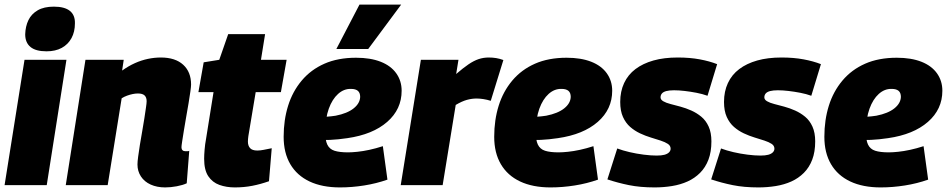

<svg xmlns="http://www.w3.org/2000/svg" viewBox="-22 -808 4133 838"><path d="M-2 0 85 -547H268L182 0ZM213 -779Q260 -779 283 -760.5Q306 -742 305 -706Q305 -669 290 -641.5Q275 -614 247.5 -599Q220 -584 181 -584Q134 -584 111 -603Q88 -622 88 -658Q89 -693 102 -720Q115 -747 142.5 -763Q170 -779 213 -779Z M351 -547H518L511 -500Q539 -520 567 -532.5Q595 -545 623.5 -551Q652 -557 680 -557Q743 -557 777.5 -525.5Q812 -494 812 -439Q812 -431 809 -409Q806 -387 801 -357.5Q796 -328 790.5 -297Q785 -266 780.5 -238Q776 -210 773 -190.5Q770 -171 770 -165Q770 -157 774.5 -152.5Q779 -148 787 -148Q791 -148 796 -148Q801 -148 804 -150L793 -8Q776 0 749.5 5Q723 10 699 10Q663 10 635.5 -2.5Q608 -15 593 -38Q578 -61 578 -90Q578 -102 581 -124.5Q584 -147 588.5 -175.5Q593 -204 598.5 -234Q604 -264 608 -291Q612 -318 615 -338Q618 -358 618 -366Q618 -383 609 -391.5Q600 -400 580 -400Q569 -400 557 -397.5Q545 -395 532.5 -390.5Q520 -386 509 -379L448 0H265Z M1164 -161 1152 -17Q1115 -4 1079 3Q1043 10 1003 10Q966 10 935.5 -1Q905 -12 887 -39Q869 -66 869 -115Q869 -131 871 -155Q873 -179 877 -200L910 -406H844L867 -536L935 -547L974 -659H1135L1117 -547H1229L1204 -406H1094L1062 -214Q1061 -207 1060.5 -201Q1060 -195 1060 -190Q1060 -172 1069.5 -161.5Q1079 -151 1101 -151Q1114 -151 1128.5 -154Q1143 -157 1164 -161Z M1365 -299Q1381 -297 1402.5 -298.5Q1424 -300 1443 -303Q1494 -313 1521.5 -335Q1549 -357 1550 -385Q1550 -403 1540 -411.5Q1530 -420 1510 -420Q1479 -421 1453.5 -398Q1428 -375 1413 -333.5Q1398 -292 1398 -234Q1397 -197 1406.5 -177Q1416 -157 1438 -150Q1460 -143 1497 -143Q1514 -143 1538 -145.5Q1562 -148 1590 -154Q1618 -160 1649 -170L1669 -24Q1621 -7 1567.5 1.5Q1514 10 1462 10Q1384 10 1329 -16Q1274 -42 1245 -91.5Q1216 -141 1216 -211Q1216 -284 1235.5 -346.5Q1255 -409 1295 -456.5Q1335 -504 1394 -530Q1453 -556 1532 -556Q1595 -556 1639.5 -538.5Q1684 -521 1707.5 -488Q1731 -455 1731 -412Q1731 -331 1668 -276Q1605 -221 1494 -205Q1454 -199 1420 -197.5Q1386 -196 1354 -200ZM1446 -594 1547 -788H1729L1585 -594Z M1979 -547 1969 -485Q1999 -511 2022.5 -527Q2046 -543 2067 -550Q2088 -557 2111 -557Q2128 -557 2143.5 -554.5Q2159 -552 2175 -546L2120 -368Q2104 -373 2088 -375.5Q2072 -378 2058 -378Q2037 -378 2015.5 -372Q1994 -366 1967 -350L1910 0H1727L1815 -547Z M2284 -299Q2300 -297 2321.5 -298.5Q2343 -300 2362 -303Q2413 -313 2440.5 -335Q2468 -357 2469 -385Q2469 -403 2459 -411.5Q2449 -420 2429 -420Q2398 -421 2372.5 -398Q2347 -375 2332 -333.5Q2317 -292 2317 -234Q2316 -197 2325.5 -177Q2335 -157 2357 -150Q2379 -143 2416 -143Q2433 -143 2457 -145.5Q2481 -148 2509 -154Q2537 -160 2568 -170L2588 -24Q2540 -7 2486.5 1.5Q2433 10 2381 10Q2303 10 2248 -16Q2193 -42 2164 -91.5Q2135 -141 2135 -211Q2135 -284 2154.5 -346.5Q2174 -409 2214 -456.5Q2254 -504 2313 -530Q2372 -556 2451 -556Q2514 -556 2558.5 -538.5Q2603 -521 2626.5 -488Q2650 -455 2650 -412Q2650 -331 2587 -276Q2524 -221 2413 -205Q2373 -199 2339 -197.5Q2305 -196 2273 -200Z M2629 -25 2672 -160Q2696 -151 2726 -144Q2756 -137 2787.5 -133Q2819 -129 2844 -129Q2865 -129 2878 -132.5Q2891 -136 2898 -143Q2905 -150 2905 -159Q2905 -172 2893 -180Q2881 -188 2861 -194.5Q2841 -201 2818 -208Q2795 -215 2771.5 -226Q2748 -237 2728.5 -254Q2709 -271 2697 -297.5Q2685 -324 2685 -363Q2685 -409 2702 -445.5Q2719 -482 2751.5 -506.5Q2784 -531 2830 -544Q2876 -557 2936 -557Q2989 -557 3032 -549Q3075 -541 3108 -528L3066 -390Q3044 -398 3018 -403Q2992 -408 2966.5 -411Q2941 -414 2920 -414Q2899 -414 2886 -410.5Q2873 -407 2867 -400Q2861 -393 2861 -383Q2861 -373 2873 -366Q2885 -359 2904.5 -354Q2924 -349 2948 -342.5Q2972 -336 2995.5 -325.5Q3019 -315 3039 -298.5Q3059 -282 3071 -255.5Q3083 -229 3083 -191Q3083 -145 3070 -111Q3057 -77 3033.5 -53.5Q3010 -30 2979 -16Q2948 -2 2911 4Q2874 10 2835 10Q2772 10 2723 0Q2674 -10 2629 -25Z M3082 -25 3125 -160Q3149 -151 3179 -144Q3209 -137 3240.5 -133Q3272 -129 3297 -129Q3318 -129 3331 -132.5Q3344 -136 3351 -143Q3358 -150 3358 -159Q3358 -172 3346 -180Q3334 -188 3314 -194.5Q3294 -201 3271 -208Q3248 -215 3224.5 -226Q3201 -237 3181.5 -254Q3162 -271 3150 -297.5Q3138 -324 3138 -363Q3138 -409 3155 -445.5Q3172 -482 3204.5 -506.5Q3237 -531 3283 -544Q3329 -557 3389 -557Q3442 -557 3485 -549Q3528 -541 3561 -528L3519 -390Q3497 -398 3471 -403Q3445 -408 3419.5 -411Q3394 -414 3373 -414Q3352 -414 3339 -410.5Q3326 -407 3320 -400Q3314 -393 3314 -383Q3314 -373 3326 -366Q3338 -359 3357.5 -354Q3377 -349 3401 -342.5Q3425 -336 3448.5 -325.5Q3472 -315 3492 -298.5Q3512 -282 3524 -255.5Q3536 -229 3536 -191Q3536 -145 3523 -111Q3510 -77 3486.5 -53.5Q3463 -30 3432 -16Q3401 -2 3364 4Q3327 10 3288 10Q3225 10 3176 0Q3127 -10 3082 -25Z M3725 -299Q3741 -297 3762.5 -298.5Q3784 -300 3803 -303Q3854 -313 3881.5 -335Q3909 -357 3910 -385Q3910 -403 3900 -411.5Q3890 -420 3870 -420Q3839 -421 3813.5 -398Q3788 -375 3773 -333.5Q3758 -292 3758 -234Q3757 -197 3766.5 -177Q3776 -157 3798 -150Q3820 -143 3857 -143Q3874 -143 3898 -145.5Q3922 -148 3950 -154Q3978 -160 4009 -170L4029 -24Q3981 -7 3927.5 1.5Q3874 10 3822 10Q3744 10 3689 -16Q3634 -42 3605 -91.5Q3576 -141 3576 -211Q3576 -284 3595.5 -346.5Q3615 -409 3655 -456.5Q3695 -504 3754 -530Q3813 -556 3892 -556Q3955 -556 3999.5 -538.5Q4044 -521 4067.5 -488Q4091 -455 4091 -412Q4091 -331 4028 -276Q3965 -221 3854 -205Q3814 -199 3780 -197.5Q3746 -196 3714 -200Z"/></svg>

Font: Georama ExtraBold
Style: Italic
Weight: 800
Italic angle: -9°
Version: Version 1.001